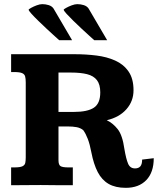

<svg xmlns="http://www.w3.org/2000/svg" viewBox="-20 -903 769 936"><path d="M593.3 12.7Q543 12.7 509.8 -6.3Q476.6 -25.4 456.5 -64Q436.5 -102.5 425.3 -160.6Q418 -199.7 408 -225.8Q397.9 -252 385.7 -268.6Q372.6 -279.3 354 -283Q335.4 -286.6 308.1 -286.6H265.1V-122.1Q265.1 -99.6 274.9 -93.3Q284.7 -86.9 313.5 -86.9H335V0Q298.8 0 262.7 -0.2Q226.6 -0.5 178.7 -1Q131.3 -1 99.6 -0.5Q67.9 0 34.2 0V-86.9H49.8Q78.1 -86.9 89.6 -92.5Q101.1 -98.1 103.3 -109.4Q105.5 -120.6 105.5 -136.7V-501.5Q105.5 -519.5 102.5 -530.5Q99.6 -541.5 87.6 -546.6Q75.7 -551.8 47.4 -551.8Q45.4 -551.8 41 -551.8Q36.6 -551.8 34.2 -551.8V-638.7H346.2Q399.4 -638.7 450.2 -632.3Q501 -626 541.7 -607.7Q582.5 -589.4 606.7 -554.4Q630.9 -519.5 630.9 -462.9Q630.9 -409.7 596.2 -370.4Q561.5 -331.1 500.5 -316.9Q529.8 -303.2 553.5 -273.7Q577.1 -244.1 586.4 -176.8Q594.7 -127.9 604.5 -105Q614.3 -82 638.2 -82Q655.3 -82 664.1 -92Q672.9 -102.1 672.9 -125L729.5 -131.8Q729.5 -62.5 693.1 -24.9Q656.7 12.7 593.3 12.7ZM265.1 -357.4H340.8Q406.2 -357.4 437.5 -377.9Q468.8 -398.4 468.8 -452.6Q468.8 -491.2 452.6 -512.2Q436.5 -533.2 404.8 -541.3Q373 -549.3 326.2 -549.3H265.1ZM331.5 -707H268.6Q262.7 -712.4 245.8 -727.5Q229 -742.7 208 -762.2Q187 -781.7 167 -801.3Q147 -820.8 133.5 -835.7Q120.1 -850.6 119.6 -855.5Q119.6 -857.9 131.3 -864.5Q143.1 -871.1 158.7 -877Q174.3 -882.8 186 -882.8Q202.6 -882.8 217.8 -877.9Q232.9 -873 240.7 -861.8ZM502.4 -707H439.5Q433.6 -712.4 416.7 -727.5Q399.9 -742.7 378.9 -762.2Q357.9 -781.7 337.9 -801.3Q317.9 -820.8 304.4 -835.7Q291 -850.6 290.5 -855.5Q290.5 -857.9 302.2 -864.5Q314 -871.1 329.6 -877Q345.2 -882.8 356.9 -882.8Q373.5 -882.8 388.7 -877.9Q403.8 -873 411.6 -861.8Z"/></svg>

Font: Kameron
Style: Regular
Weight: 400
Designer: Vernon Adams
Foundry: Vernon Adams
Version: Version 1.100